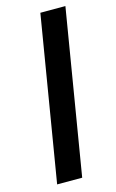

<svg xmlns="http://www.w3.org/2000/svg" viewBox="-114 -775 494 821"><g transform="rotate(-15 133.0 -364.0)"><path d="M264.2 -727.5 143.6 0H32.7L153.3 -727.5Z"/></g></svg>

Font: Inter 18pt Medium
Style: Italic
Weight: 500
Italic angle: -9.3988°
Designer: Rasmus Andersson
Foundry: rsms
Version: Version 4.001;git-66647c0bb